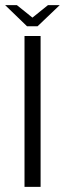

<svg xmlns="http://www.w3.org/2000/svg" viewBox="-33 -732 254 752"><path d="M63 0V-591H126V0ZM73 -629 -13 -712H33L94 -663L155 -712H201L114 -629Z"/></svg>

Font: Alumni Sans
Style: Regular
Weight: 400
Designer: Robert E. Leuschke
Foundry: Robert E. Leuschke
Version: Version 1.018